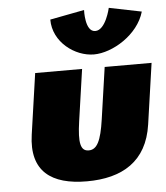

<svg xmlns="http://www.w3.org/2000/svg" viewBox="-55 -837 780 902"><g transform="rotate(-5 334.5 -386.5)"><path d="M491.6 -788C491.6 -788 468.8 -685 419.2 -685C369.6 -685 375 -788 375 -788L213.1 -757C212.7 -650 314.5 -576 403.5 -576C491 -576 614.2 -650 644.6 -757ZM120.4 -513 79.1 -226C54.3 -54 151.8 15 318.8 15C485.9 15 603.3 -54 628.1 -226L669.4 -513H448.2L413 -269C398.5 -168 378.6 -129 339.6 -129C300.6 -129 291.9 -168 306.5 -269L341.7 -513Z"/></g></svg>

Font: Blink
Style: WideObl
Weight: 400
Designer: Mew Too
Foundry: Cannot Into Space Fonts
Version: Version 001.000